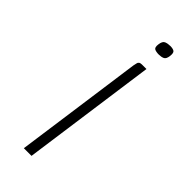

<svg xmlns="http://www.w3.org/2000/svg" viewBox="-195 -593 619 619"><g transform="rotate(45 114.5 -283.5)"><path d="M69 0Q84 -109 99.5 -218.5Q115 -328 130 -438Q132 -445 132.5 -449.5Q133 -454 136.5 -457Q140 -460 147 -460H168L104 0ZM163 -521Q151 -521 144 -524.5Q137 -528 139 -543Q141 -560 150 -563.5Q159 -567 170 -567Q182 -567 188 -563Q194 -559 192 -543Q190 -528 182 -524.5Q174 -521 163 -521Z"/></g></svg>

Font: Genos ExtraLight
Style: Italic
Weight: 250
Italic angle: -8°
Designer: Robert E. Leuschke
Foundry: Robert E. Leuschke
Version: Version 1.010